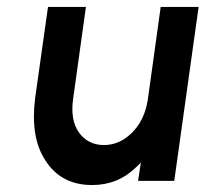

<svg xmlns="http://www.w3.org/2000/svg" viewBox="-20 -520 591 552"><path d="M118 -500 81 -238Q74 -183 81 -138Q88 -93 111 -58Q156 12 245 12Q319 12 371 -39Q375 -42 378 -45.5Q381 -49 385 -53L377 0H481L551 -500H442L405 -234Q396 -175 360 -139Q324 -103 279 -103Q233 -103 207 -139Q182 -174 190 -234L227 -500Z"/></svg>

Font: Unageo
Style: SemiBold-Italic
Weight: 600
Designer: Richard Sepsi
Foundry: Richard Sepsi
Version: Version 2.000